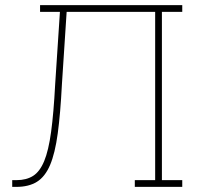

<svg xmlns="http://www.w3.org/2000/svg" viewBox="-20 -731 774 751"><path d="M27.8 0V-26.4H44.9Q83 -26.4 109.4 -43Q135.7 -59.6 152.8 -100.8Q169.9 -142.1 179.9 -215.3Q189.9 -288.6 195.8 -401.4L214.4 -684.6H136.7V-710.9H692.9V-684.6H613.3V-26.4H692.9V0H507.3V-26.4H586.9V-684.6H240.7L222.2 -401.4Q216.3 -286.1 205.8 -208.7Q195.3 -131.3 175.8 -85.4Q156.2 -39.6 124.3 -19.8Q92.3 0 43.5 0Z"/></svg>

Font: Roboto Slab Thin
Style: Regular
Weight: 100
Designer: Google
Version: Version 2.000; ttfautohint (v1.8.1.43-b0c9)